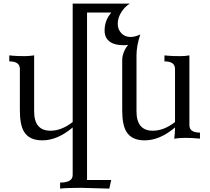

<svg xmlns="http://www.w3.org/2000/svg" viewBox="-20 -787 1193 1090"><path d="M716.8 -766.6Q684.1 -745.6 665.5 -712.4Q648.4 -682.6 648.4 -651.4Q648.4 -620.6 668.5 -598.9Q688.5 -577.1 721.2 -577.1Q746.1 -577.1 776.4 -591.3Q754.9 -526.9 754.9 -472.7V-154.8Q754.9 -44.9 847.7 -44.9Q910.6 -44.9 973.6 -94.2V-396Q973.6 -438.5 913.6 -438.5V-472.7L933.6 -470.7Q957 -468.3 1003.4 -468.3Q1033.2 -468.3 1055.2 -472.7V-76.7Q1055.2 -34.2 1115.2 -34.2V0Q1066.9 -4.4 1034.7 -4.4Q1019.5 -4.4 1003.4 -3.4Q978.5 -1.5 969.2 1Q973.6 -34.2 973.6 -63.5Q887.2 9.8 801.3 9.8Q725.6 9.8 696.3 -41.5Q673.8 -80.1 673.8 -161.1V-445.3Q673.8 -470.2 685.1 -496.1Q694.3 -517.6 708 -532.2Q694.3 -530.3 681.6 -530.3Q631.8 -530.3 605 -549.3Q573.7 -570.8 573.7 -613.8Q573.7 -659.7 597.2 -696.3Q603.5 -705.6 611.8 -715.8H474.1V234.9H611.3L600.6 283.7L439.9 279.3Q356.4 279.3 321.3 283.7V249.5Q392.6 249.5 392.6 206.5V-63.5Q306.2 9.8 220.2 9.8Q144.5 9.8 115.2 -41.5Q92.8 -80.1 92.8 -161.1V-396Q92.8 -438.5 32.7 -438.5V-472.7L52.7 -470.7Q76.2 -468.3 122.6 -468.3Q136.7 -468.3 148.9 -469.7Q168 -471.7 173.8 -472.7V-154.8Q173.8 -44.9 266.6 -44.9Q329.6 -44.9 392.6 -94.2V-766.6Z"/></svg>

Font: Almanac
Style: Regular
Weight: 400
Designer: Eden's Almanac
Version: Version 3.501;March 28, 2021;FontCreator 13.0.0.2683 64-bit